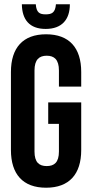

<svg xmlns="http://www.w3.org/2000/svg" viewBox="-20 -868 430 896"><path d="M205 -290H255V-161C255 -110 233 -93 198 -93C163 -93 141 -110 141 -161V-539C141 -590 163 -608 198 -608C233 -608 255 -590 255 -539V-464H359V-532C359 -645 303 -708 195 -708C87 -708 31 -645 31 -532V-168C31 -55 87 8 195 8C303 8 359 -55 359 -168V-390H205ZM241 -848C238 -809 222 -801 193 -801C165 -801 150 -809 147 -848H82C83 -777 117 -733 193 -733C269 -733 306 -777 306 -848Z"/></svg>

Font: Bebas Neue
Style: Bold
Weight: 700
Designer: Ryoichi Tsunekawa
Foundry: Ryoichi Tsunekawa
Version: Version 1.300